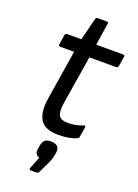

<svg xmlns="http://www.w3.org/2000/svg" viewBox="-159 -685 708 982"><g transform="rotate(20 195.0 -193.5)"><path d="M210 12Q135 12 110.5 -29Q86 -70 98 -145L141 -415H65Q61 -415 58.5 -418Q56 -421 57 -425L65 -478Q66 -483 69.5 -485.5Q73 -488 77 -488H154L184 -608Q187 -618 196 -618H245Q256 -618 253 -608L235 -488H381Q392 -488 390 -478L381 -425Q380 -421 377.5 -418Q375 -415 370 -415H224L181 -147Q174 -100 186 -81Q198 -62 237 -62Q258 -62 279 -66.5Q300 -71 316 -78Q321 -80 324 -78Q327 -76 326 -71L317 -16Q316 -9 308 -5Q289 3 265 7.5Q241 12 210 12ZM139 231Q130 231 133 221L159 155Q144 150 139 140Q134 130 137 114L140 96Q144 74 155 65Q166 56 187 56Q212 56 223.5 68Q235 80 231 102L228 118Q226 131 222 142Q218 153 212 165L185 221Q181 231 172 231Z"/></g></svg>

Font: Sofia Sans Hairline
Style: Italic
Weight: 1
Italic angle: -9°
Designer: Botio Nikoltchev, Ani Petrova
Foundry: lettersoup
Version: Version 4.102